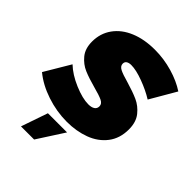

<svg xmlns="http://www.w3.org/2000/svg" viewBox="-290 -857 1240 1240"><g transform="rotate(45 329.5 -237.0)"><path d="M685 -634 582 -457Q529 -490 461.5 -515Q394 -540 350 -540Q329 -540 316.5 -532Q304 -524 304 -507Q304 -485 329.5 -472Q355 -459 410 -444Q478 -424 522.5 -404Q567 -384 600 -343Q633 -302 633 -235Q633 -153 589.5 -96.5Q546 -40 473.5 -13Q401 14 314 14Q221 14 129.5 -16.5Q38 -47 -26 -100L78 -275Q126 -229 202.5 -196.5Q279 -164 333 -164Q361 -164 377 -174.5Q393 -185 393 -206Q393 -229 367 -241.5Q341 -254 284 -269Q217 -287 172.5 -306Q128 -325 95.5 -364.5Q63 -404 63 -468Q63 -543 104 -600Q145 -657 218.5 -687.5Q292 -718 388 -718Q470 -718 549 -695Q628 -672 685 -634ZM189 61H364L246 244H126Z"/></g></svg>

Font: Gontserrat Black
Style: Italic
Weight: 900
Italic angle: -11.3°
Designer: Julieta Ulanovsky
Foundry: Julieta Ulanovsky
Version: Version 6.001